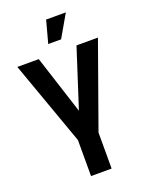

<svg xmlns="http://www.w3.org/2000/svg" viewBox="-163 -971 807 1052"><g transform="rotate(-20 240.0 -445.0)"><path d="M180 0V-210L5 -700H130L240 -359L350 -700H475L300 -210V0ZM207 -760 242 -890H357L282 -760Z"/></g></svg>

Font: Cuprum
Style: Regular
Weight: 400
Designer: Jovanny Lemonad
Foundry: Jovanny Lemonad
Version: Version 3.000